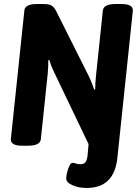

<svg xmlns="http://www.w3.org/2000/svg" viewBox="-20 -722 695 954"><path d="M410 212Q372 212 340.5 198.5Q309 185 309 164Q309 155 313 136.5Q317 118 324.5 102.5Q332 87 341 87Q348 87 357 90.5Q366 94 379 94Q397 94 404.5 84Q412 74 415 52L420 -6L248 -365Q235 -391 225 -424L220 -423Q220 -391 217 -355L183 -31Q180 2 119 2H90Q31 2 34 -32L101 -669Q103 -702 164 -702H194Q222 -702 235 -695Q248 -688 258 -669L425 -336Q437 -310 448 -277L453 -278Q453 -295 454 -310.5Q455 -326 457 -346L491 -669Q494 -702 554 -702H583Q643 -702 640 -668L573 -31L563 64Q547 212 410 212Z"/></svg>

Font: Asap Semi Condensed Semi Condensed Regular
Style: Bold Italic
Weight: 700
Width: 4
Italic angle: -6°
Designer: Pablo Cosgaya
Foundry: Omnibus-Type
Version: Version 3.001; ttfautohint (v1.8.4.7-5d5b)